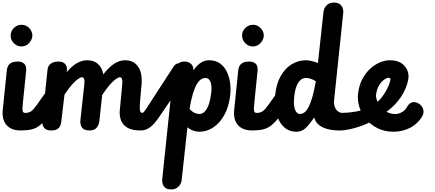

<svg xmlns="http://www.w3.org/2000/svg" viewBox="-38 -1024 3412 1507"><path d="M45.5 -745Q45.5 -778.5 70.8 -804Q96 -829.5 130 -829.5Q167 -829.5 191.5 -803.2Q216 -777 216 -746.5Q216 -726 204.8 -705.8Q193.5 -685.5 174.2 -672.5Q155 -659.5 130 -659.5Q96 -659.5 70.8 -684.8Q45.5 -710 45.5 -745ZM125.5 0Q82.5 0 53.8 -13Q25 -26 8.5 -48Q-8 -70 -14 -97.8Q-20 -125.5 -17 -155.5L15 -467Q18.5 -502 33.2 -517.5Q48 -533 67.2 -537Q86.5 -541 103.5 -541Q132.5 -541 151.8 -524.2Q171 -507.5 167 -466L141 -211Q139 -190 138.5 -175.8Q138 -161.5 140 -153Q142 -144.5 147.2 -141Q152.5 -137.5 161.5 -137.5H166Q176 -137.5 182 -123.5Q188 -109.5 188.5 -89.2Q189 -69 182.8 -48.5Q176.5 -28 162.5 -14Q148.5 0 125.5 0ZM161.5 -137.5Q189 -138.5 207.2 -151.2Q225.5 -164 254 -204.5L424 -446Q428 -451.5 432.5 -451.5Q442.5 -452 451 -423.5Q459.5 -395 458.5 -355Q458 -320.5 449 -283.2Q440 -246 418 -216L344.5 -117Q308 -67.5 277 -42.2Q246 -17 210.8 -8.5Q175.5 0 125.5 0Q106 0 95 -19.5Q84 -39 84.5 -63Q85.5 -89.5 103.5 -113Q121.5 -136.5 161.5 -137.5Z M1064 0Q998 0 961.2 -22.2Q924.5 -44.5 911.5 -80.2Q898.5 -116 902 -155.5L921.5 -363Q924 -390.5 919.5 -404Q915 -417.5 902 -417.5Q892.5 -417.5 873.5 -405Q854.5 -392.5 827 -362.2Q799.5 -332 764 -278L741.5 -71.5Q739 -46 721.8 -23Q704.5 0 664.5 0Q620 0 604.8 -24.2Q589.5 -48.5 593 -80.5L624 -363Q627 -390.5 622.2 -404Q617.5 -417.5 604.5 -417.5Q595 -417.5 576 -405.2Q557 -393 530 -363.2Q503 -333.5 468 -281L443 -69Q441.5 -53.5 435 -37.5Q428.5 -21.5 411.8 -10.8Q395 0 362.5 0Q321.5 0 305.8 -24.2Q290 -48.5 293.5 -80.5L335 -476Q338.5 -509 361.5 -525Q384.5 -541 420.5 -541Q457.5 -541 474.2 -520.5Q491 -500 487 -467L486 -458Q527 -507 566.5 -529Q606 -551 646 -551Q696.5 -551 729.8 -523.2Q763 -495.5 772.5 -440.5Q818 -498 859.2 -524.5Q900.5 -551 944 -551Q1012.5 -551 1047 -499.2Q1081.5 -447.5 1072.5 -353.5L1069.5 -322Q1064 -263.5 1061.2 -227.2Q1058.5 -191 1059.2 -171.5Q1060 -152 1065 -145Q1070 -138 1080.5 -138Q1096.5 -138 1104.5 -119.2Q1112.5 -100.5 1112 -77Q1111.5 -49.5 1099.5 -24.8Q1087.5 0 1064 0ZM1080.5 -138Q1089 -138 1111.2 -172.8Q1133.5 -207.5 1180 -279L1324 -500.5Q1332.5 -513.5 1341.2 -519.5Q1350 -525.5 1357 -526Q1374.5 -526.5 1384.2 -499.5Q1394 -472.5 1393 -437.5Q1392.5 -413 1389.8 -388.2Q1387 -363.5 1374.5 -345.5L1216 -112.5Q1198 -86 1176.5 -60Q1155 -34 1127.5 -17Q1100 0 1064 0Q1036.5 0 1023.8 -17.8Q1011 -35.5 1011.5 -54.5Q1012 -88.5 1029 -113.2Q1046 -138 1080.5 -138Z M1306 463Q1265 463 1248.5 438.8Q1232 414.5 1235.5 381L1323 -452.5Q1327 -491 1350.5 -516Q1374 -541 1407.5 -541Q1440.5 -541 1460.2 -523.8Q1480 -506.5 1480 -474V-472Q1494 -492 1511.5 -510Q1529 -528 1551.8 -539.5Q1574.5 -551 1603.5 -551Q1653.5 -551 1687.5 -527Q1721.5 -503 1741.2 -463.2Q1761 -423.5 1767.8 -375.2Q1774.5 -327 1769 -278.5Q1759.5 -189.5 1724.5 -124.8Q1689.5 -60 1637.8 -25Q1586 10 1525.5 10Q1505 10 1480.8 2Q1456.5 -6 1433 -25L1388 389Q1384.5 420 1362.2 441.5Q1340 463 1306 463ZM1449.5 -169Q1473 -144 1492.2 -136.8Q1511.5 -129.5 1527 -129.5Q1551 -129.5 1569.5 -149Q1588 -168.5 1600.8 -204.8Q1613.5 -241 1619.5 -292.5Q1623 -319.5 1621.8 -341.5Q1620.5 -363.5 1614.8 -379.2Q1609 -395 1599.2 -403.5Q1589.5 -412 1575 -412Q1556.5 -412 1539 -400.5Q1521.5 -389 1505.8 -361.8Q1490 -334.5 1476 -288.2Q1462 -242 1450 -172Z M1862 -745Q1862 -778.5 1887.2 -804Q1912.5 -829.5 1946.5 -829.5Q1983.5 -829.5 2008 -803.2Q2032.5 -777 2032.5 -746.5Q2032.5 -726 2021.2 -705.8Q2010 -685.5 1990.8 -672.5Q1971.5 -659.5 1946.5 -659.5Q1912.5 -659.5 1887.2 -684.8Q1862 -710 1862 -745ZM1942 0Q1899 0 1870.2 -13Q1841.5 -26 1825 -48Q1808.5 -70 1802.5 -97.8Q1796.5 -125.5 1799.5 -155.5L1831.5 -467Q1835 -502 1849.8 -517.5Q1864.5 -533 1883.8 -537Q1903 -541 1920 -541Q1949 -541 1968.2 -524.2Q1987.5 -507.5 1983.5 -466L1957.5 -211Q1955.5 -190 1955 -175.8Q1954.5 -161.5 1956.5 -153Q1958.5 -144.5 1963.8 -141Q1969 -137.5 1978 -137.5H1982.5Q1992.5 -137.5 1998.5 -123.5Q2004.5 -109.5 2005 -89.2Q2005.5 -69 1999.2 -48.5Q1993 -28 1979 -14Q1965 0 1942 0ZM1978 -137.5Q2005.5 -138.5 2024.2 -151.2Q2043 -164 2071.5 -204.5L2241.5 -446Q2244 -449 2246 -450.2Q2248 -451.5 2250 -451.5Q2260 -452 2268.5 -423.5Q2277 -395 2276 -355Q2275.5 -320.5 2266.5 -283.2Q2257.5 -246 2235.5 -216L2162 -117Q2125.5 -67.5 2094.2 -42.2Q2063 -17 2027.5 -8.5Q1992 0 1942 0Q1922.5 0 1911.5 -19.5Q1900.5 -39 1901 -63Q1902 -89.5 1920 -113Q1938 -136.5 1978 -137.5Z M2289 10Q2239.5 10 2205 -15.2Q2170.5 -40.5 2150.2 -82.2Q2130 -124 2123 -175Q2116 -226 2121.5 -277Q2130.5 -365.5 2165 -426.8Q2199.5 -488 2251.5 -519.5Q2303.5 -551 2364.5 -551Q2385.5 -551 2410 -544.5Q2434.5 -538 2457.5 -529.5L2501 -930Q2504.5 -961 2526.2 -982.5Q2548 -1004 2583 -1004Q2623 -1004 2641.2 -979.8Q2659.5 -955.5 2656 -922L2584.5 -240Q2581 -205 2590.5 -182.5Q2600 -160 2616 -149Q2632 -138 2646.5 -138Q2665.5 -138 2675.8 -117.5Q2686 -97 2685 -72Q2684.5 -45.5 2671 -22.8Q2657.5 0 2630 0Q2565.5 0 2522.8 -13.8Q2480 -27.5 2457 -50.8Q2434 -74 2428.5 -102.5Q2395 -52.5 2363.5 -21.2Q2332 10 2289 10ZM2317.5 -129.5Q2336 -129.5 2352.8 -142.8Q2369.5 -156 2384.8 -185.5Q2400 -215 2413.8 -263Q2427.5 -311 2440 -380.5L2441 -386Q2417.5 -401 2398 -406.5Q2378.5 -412 2363.5 -412Q2339.5 -412 2320.5 -395.8Q2301.5 -379.5 2289 -346.5Q2276.5 -313.5 2271 -262.5Q2266.5 -223 2270.8 -193Q2275 -163 2287 -146.2Q2299 -129.5 2317.5 -129.5ZM2892 -78.5Q2860.5 -59.5 2813 -41.2Q2765.5 -23 2716.2 -11.5Q2667 0 2630 0Q2602.5 0 2589.8 -8.8Q2577 -17.5 2577.5 -54.5Q2578.5 -95 2586 -112.5Q2593.5 -130 2608.5 -134Q2623.5 -138 2646.5 -138Q2691.5 -138 2748.8 -147.2Q2806 -156.5 2850.5 -178.5Q2868 -187 2881.5 -176.2Q2895 -165.5 2902.2 -145.5Q2909.5 -125.5 2907.8 -106.2Q2906 -87 2892 -78.5Z M2772 -286Q2779 -350.5 2804.2 -399.8Q2829.5 -449 2865.8 -482.8Q2902 -516.5 2942.8 -533.8Q2983.5 -551 3021.5 -551Q3092.5 -551 3130.5 -513.5Q3168.5 -476 3168.5 -422.5Q3168.5 -403 3159.8 -370.8Q3151 -338.5 3130.8 -299.5Q3110.5 -260.5 3076.5 -220.5Q3042.5 -180.5 2992.8 -144.5Q2943 -108.5 2874.5 -83L2842 -170Q2883 -187.5 2913.8 -214Q2944.5 -240.5 2966 -270.2Q2987.5 -300 3001 -327.5Q3014.5 -355 3020.5 -374.8Q3026.5 -394.5 3026.5 -400.5Q3026.5 -406 3023.8 -409.8Q3021 -413.5 3011 -413.5Q2998.5 -413.5 2978.5 -400Q2958.5 -386.5 2940.2 -358.8Q2922 -331 2914.5 -288Q2910.5 -265.5 2920 -238.2Q2929.5 -211 2949.8 -186Q2970 -161 2999.5 -145Q3029 -129 3065 -129Q3082.5 -129 3091.5 -109Q3100.5 -89 3100.5 -64Q3100 -37 3088.2 -13.5Q3076.5 10 3052 10Q2982.5 10 2928 -16.5Q2873.5 -43 2836.8 -86.8Q2800 -130.5 2783.2 -182.8Q2766.5 -235 2772 -286ZM3065 -129Q3091.5 -129 3117 -144Q3143.5 -159 3157 -185Q3171 -211.5 3194.5 -220Q3218 -228.5 3248.5 -211Q3273.5 -196.5 3282.8 -168.5Q3292 -140.5 3278 -115Q3261 -84.5 3235.5 -60Q3210 -35.5 3178 -19.5Q3150 -5.5 3118 2.2Q3086 10 3052 10Q3035.5 10 3028.2 -5.8Q3021 -21.5 3021 -43Q3021 -63 3026.5 -82.8Q3032 -102.5 3042 -115.8Q3052 -129 3065 -129Z"/></svg>

Font: Edu SA Hand Cursive
Style: Regular
Weight: 400
Designer: Tina and Corey Anderson, Eben Sorkin, Mirko Velimirovic
Foundry: Google for Education
Version: Version 2.000